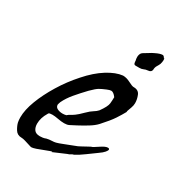

<svg xmlns="http://www.w3.org/2000/svg" viewBox="-141 -623 678 738"><g transform="rotate(30 198.0 -254.0)"><path d="M107 26Q104 26 94 22.5Q84 19 73 16Q62 13 57 13H56Q37 13 27.5 -2.5Q18 -18 15 -31Q14 -36 13.5 -41.5Q13 -47 13 -53Q13 -86 29 -128Q45 -170 72.5 -215Q100 -260 135 -299Q171 -340 208 -363Q245 -386 275 -389Q291 -389 308 -380Q325 -371 332 -371H333Q354 -371 361 -354Q368 -337 368 -320Q368 -310 364 -299Q360 -288 357.5 -281Q355 -274 357 -276L358 -277Q347 -257 333.5 -236.5Q320 -216 290 -183Q278 -170 257.5 -157.5Q237 -145 218 -135Q199 -125 191 -121Q183 -117 170 -117Q157 -117 141.5 -120Q126 -123 115 -123Q109 -123 104 -122Q99 -121 97 -116Q81 -90 81 -64Q81 -48 88.5 -37.5Q96 -27 114 -27Q120 -27 127 -28Q134 -29 141 -32Q158 -35 165 -35Q172 -35 180.5 -37Q189 -39 209 -47Q231 -56 242.5 -60Q254 -64 260.5 -67Q267 -70 274 -74Q281 -78 296 -86Q307 -92 308.5 -92Q310 -92 314 -94.5Q318 -97 335 -108Q353 -120 363 -120Q370 -120 370 -115Q370 -111 363.5 -103Q357 -95 341 -84Q324 -72 302.5 -56Q281 -40 263 -31Q257 -30 252.5 -26.5Q248 -23 240 -21L184 3L185 2Q188 -1 178.5 2Q169 5 154.5 11Q140 17 126.5 21.5Q113 26 107 26ZM146 -146Q150 -146 154 -146.5Q158 -147 162 -148Q169 -154 175 -157Q181 -160 191 -167Q201 -174 219 -192Q234 -207 245 -213.5Q256 -220 263 -228Q284 -257 285.5 -272Q287 -287 287 -300Q275 -316 265 -316Q259 -316 247 -311Q230 -304 219.5 -298Q209 -292 189 -272Q166 -248 147 -225.5Q128 -203 117 -180Q116 -176 114.5 -172.5Q113 -169 113 -167Q113 -156 123 -151Q133 -146 146 -146ZM298 -446Q291 -446 289.5 -451.5Q288 -457 288 -463Q286 -469 286 -479Q286 -484 288 -490Q290 -496 295 -500Q309 -508 318 -514Q327 -520 336 -524Q356 -534 367 -534Q372 -534 375.5 -528Q379 -522 379 -526V-527Q379 -529 379.5 -524.5Q380 -520 380 -517Q380 -511 377 -500Q374 -493 369 -485Q364 -477 364 -466Q362 -455 350 -454Q338 -453 330 -449Q324 -446 314 -446Q304 -446 299 -446Z"/></g></svg>

Font: Vujahday Script
Style: Regular
Weight: 400
Designer: Robert E. Leuschke
Foundry: Robert E. Leuschke
Version: Version 1.010; ttfautohint (v1.8.3)